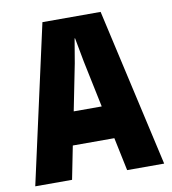

<svg xmlns="http://www.w3.org/2000/svg" viewBox="-79 -769 749 838"><g transform="rotate(-10 295.0 -350.0)"><path d="M9.8 0 165 -700.2H422.9L581.1 0H417L386.2 -147H202.1L172.9 0ZM231.9 -293H356L313 -499L293 -606H291L272.9 -499Z"/></g></svg>

Font: TASA Explorer
Style: Regular
Weight: 900
Designer: Weizhong Zhang
Foundry: Local Remote
Version: Version 1.000;Glyphs 3.1.2 (3151)